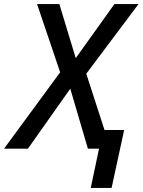

<svg xmlns="http://www.w3.org/2000/svg" viewBox="-71 -734 704 948"><path d="M377 194 418 0H363L276 -296L67 0H-51L226 -377L112 -714H222L303 -447L494 -714H613L355 -370L445 -92H542L480 194Z"/></svg>

Font: Noto Sans Display Medium
Style: Italic
Weight: 500
Italic angle: -12°
Designer: Monotype Design Team
Foundry: Monotype Imaging Inc.
Version: Version 2.003